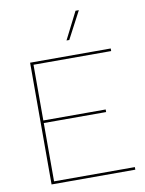

<svg xmlns="http://www.w3.org/2000/svg" viewBox="-96 -958 775 1025"><g transform="rotate(-10 291.5 -445.5)"><path d="M99 0V-660H536V-646H115V-344H453V-330H115V-14H553V0ZM386 -891H404L326 -743H311Z"/></g></svg>

Font: Work Sans Thin
Style: Regular
Weight: 250
Designer: Wei Huang
Foundry: Wei Huang
Version: Version 2.012